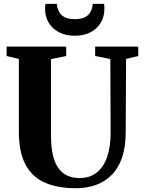

<svg xmlns="http://www.w3.org/2000/svg" viewBox="-20 -990 762 1018"><path d="M383 8Q283 8 215.5 -22.8Q148 -53.5 114 -119.8Q80 -186 80 -291V-677.5L15 -693V-743H331V-693L250.5 -676.5V-269.5Q250.5 -211.5 260 -169.5Q269.5 -127.5 288.8 -100Q308 -72.5 336.5 -59.2Q365 -46 402.5 -46Q456 -46 492.5 -74.8Q529 -103.5 547.8 -157Q566.5 -210.5 566.5 -285L565 -677L484.5 -693V-743H713V-693L648.5 -677.5L646.5 -291Q646.5 -210 626.5 -153Q606.5 -96 570.2 -60.5Q534 -25 486 -8.5Q438 8 383 8ZM376.5 -800.5Q328.5 -800.5 293.2 -818.8Q258 -837 238.5 -869.2Q219 -901.5 219 -943.5Q219 -951.5 219.5 -957.5Q220 -963.5 221 -969.5H281.5Q281.5 -966.5 282 -962.2Q282.5 -958 283 -954Q287.5 -936.5 297 -921.5Q306.5 -906.5 325.8 -897.5Q345 -888.5 376.5 -888.5Q408 -888.5 427 -897.2Q446 -906 456 -921Q466 -936 469.5 -954Q471 -958 471.2 -962.2Q471.5 -966.5 471.5 -969.5H532Q533 -963.5 533.2 -957.8Q533.5 -952 533.5 -944Q533.5 -902 514.2 -869.5Q495 -837 459.8 -818.8Q424.5 -800.5 376.5 -800.5Z"/></svg>

Font: Merriweather 60pt ExtraBold
Style: Regular
Weight: 800
Version: Version 2.100